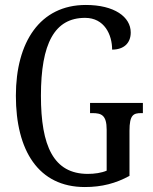

<svg xmlns="http://www.w3.org/2000/svg" viewBox="-20 -744 616 774"><path d="M322 10C391 10 447 -5 502 -35V-217C502 -281 518 -288 549 -288H556V-329H343V-288H352C388 -288 410 -281 410 -221V-56C389 -47 361 -43 334 -43C196 -43 145 -155 145 -358C145 -569 200 -672 323 -672C401 -672 432 -604 432 -544C479 -544 507 -570 507 -613C507 -676 441 -724 326 -724C141 -724 44 -574 44 -358C44 -137 135 10 322 10Z"/></svg>

Font: Noto Serif Lao ExtCond
Style: Regular
Weight: 400
Width: 2
Designer: Monotype Design Team
Foundry: Monotype Imaging Inc.
Version: Version 2.004